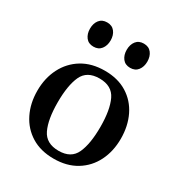

<svg xmlns="http://www.w3.org/2000/svg" viewBox="-171 -828 899 960"><g transform="rotate(30 278.5 -348.0)"><path d="M37.6 -240.2Q37.6 -313 67.1 -370.8Q96.7 -428.7 151.1 -461.9Q205.6 -495.1 281.2 -495.1Q356.4 -495.1 409.9 -461.9Q463.4 -428.7 491.5 -370.8Q519.5 -313 519.5 -240.2Q519.5 -167.5 490.7 -109.9Q461.9 -52.2 407.5 -19Q353 14.2 277.8 14.2Q202.1 14.2 148.4 -19Q94.7 -52.2 66.2 -109.9Q37.6 -167.5 37.6 -240.2ZM154.8 -240.2Q154.8 -142.1 180.9 -87.2Q207 -32.2 279.3 -32.2Q351.1 -32.2 376.2 -87.2Q401.4 -142.1 401.4 -240.2Q401.4 -338.4 375.2 -393.3Q349.1 -448.2 277.3 -448.2Q205.1 -448.2 179.9 -393.1Q154.8 -337.9 154.8 -240.2ZM381.8 -570.3Q353 -570.3 337.6 -590.3Q322.3 -610.4 322.3 -640.1Q322.3 -670.4 337.6 -690.2Q353 -710 381.8 -710Q410.6 -710 426 -690.2Q441.4 -670.4 441.4 -640.1Q441.4 -610.4 426 -590.3Q410.6 -570.3 381.8 -570.3ZM169.9 -570.3Q141.1 -570.3 125.7 -590.3Q110.4 -610.4 110.4 -640.1Q110.4 -670.4 125.7 -690.2Q141.1 -710 169.9 -710Q198.7 -710 214.1 -690.2Q229.5 -670.4 229.5 -640.1Q229.5 -610.4 214.1 -590.3Q198.7 -570.3 169.9 -570.3Z"/></g></svg>

Font: Gelasio Medium
Style: Regular
Weight: 500
Designer: Eben Sorkin
Foundry: Eben Sorkin
Version: Version 1.008